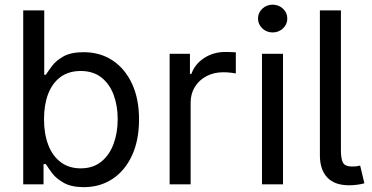

<svg xmlns="http://www.w3.org/2000/svg" viewBox="-20 -771 1556 803"><path d="M330.6 11.7Q278.8 11.7 247.1 -6.1Q215.3 -23.9 198.2 -46.6Q181.2 -69.3 171.9 -84.5H162.1V0H77.1V-727.5H165V-458.5H171.9Q181.2 -473.1 197.8 -495.4Q214.4 -517.6 245.6 -535.2Q276.9 -552.7 330.1 -552.7Q398.4 -552.7 450.4 -518.6Q502.4 -484.4 532 -421.1Q561.5 -357.9 561.5 -271.5Q561.5 -184.6 532.2 -121.1Q502.9 -57.6 450.9 -22.9Q398.9 11.7 330.6 11.7ZM317.4 -66.9Q368.7 -66.9 403.1 -94.5Q437.5 -122.1 454.8 -168.7Q472.2 -215.3 472.2 -272.5Q472.2 -329.1 455.1 -374.8Q438 -420.4 403.6 -447.3Q369.1 -474.1 317.4 -474.1Q267.1 -474.1 232.9 -448.7Q198.7 -423.3 181.4 -378.2Q164.1 -333 164.1 -272.5Q164.1 -211.9 181.6 -165.5Q199.2 -119.1 233.6 -93Q268.1 -66.9 317.4 -66.9Z M689.5 0V-545.9H774.4V-461.9H780.3Q795.4 -503.4 834.2 -528.6Q873 -553.7 921.9 -553.7Q931.6 -553.7 945.1 -553.2Q958.5 -552.7 966.3 -552.2V-463.9Q962.4 -464.8 946.8 -466.8Q931.2 -468.8 913.6 -468.8Q874.5 -468.8 843.5 -452.4Q812.5 -436 794.9 -407.5Q777.3 -378.9 777.3 -341.8V0Z M1075.7 0V-545.9H1163.6V0ZM1120.1 -635.3Q1095.2 -635.3 1077.1 -652.3Q1059.1 -669.4 1059.1 -693.4Q1059.1 -717.8 1077.1 -734.6Q1095.2 -751.5 1120.1 -751.5Q1145.5 -751.5 1163.6 -734.6Q1181.6 -717.8 1181.6 -693.4Q1181.6 -669.4 1163.6 -652.3Q1145.5 -635.3 1120.1 -635.3Z M1440.4 3.9Q1378.9 3.9 1348.4 -29.1Q1317.9 -62 1317.9 -121.1V-727.5H1405.8V-143.1Q1405.8 -105.5 1414.8 -90.1Q1423.8 -74.7 1451.2 -74.7Q1465.3 -74.7 1472.7 -75.7Q1480 -76.7 1486.3 -78.6L1503.9 -4.4Q1492.2 -1 1475.1 1.5Q1458 3.9 1440.4 3.9Z"/></svg>

Font: Adwaita Sans
Style: Regular
Weight: 400
Designer: Rasmus Andersson
Foundry: rsms
Version: Version 4.001;git-9221beed3